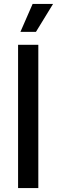

<svg xmlns="http://www.w3.org/2000/svg" viewBox="-20 -957 290 977"><path d="M72 0V-729H175V0ZM84 -795 146 -937H250L163 -795Z"/></svg>

Font: Mona Sans Medium
Style: Regular
Weight: 500
Designer: Deni Anggara
Foundry: GitHub
Version: Version 2.000;Glyphs 3.2.3 (3260)